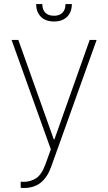

<svg xmlns="http://www.w3.org/2000/svg" viewBox="-20 -727 533 946"><path d="M82 198.2V168L96.7 168.9Q130.4 168.9 157.7 151.4Q185.1 133.8 204.1 82L230.5 8.8L37.1 -530.3H70.3L245.1 -40H248L421.9 -530.3H456.1L232.4 93.8Q213.9 146.5 180.7 172.9Q147.5 199.2 97.7 199.2Q85.9 199.2 82 198.2ZM246.1 -621.1Q205.1 -621.1 181.6 -644.3Q158.2 -667.5 158.2 -707H188.5Q188.5 -679.7 203.1 -664.6Q217.8 -649.4 246.1 -649.4Q273.4 -649.4 288.1 -664.6Q302.7 -679.7 302.7 -707H334Q334 -667.5 310.5 -644.3Q287.1 -621.1 246.1 -621.1Z"/></svg>

Font: Pretendard GOV Thin
Style: Regular
Weight: 100
Designer: Base glyphs from Inter by Rasmus Andersson; Hangeul glyphs from Noto Sans CJK(Source Han Sans) by Jang Soo-young and Kan
Foundry: Kil Hyung-jin
Version: Version 1.309